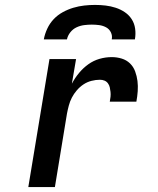

<svg xmlns="http://www.w3.org/2000/svg" viewBox="-20 -760 640 780"><path d="M95 0 181 -520H289L272 -420Q284 -443 301 -463.5Q318 -484 339 -499Q360 -514 384.5 -521Q409 -528 434 -528Q455 -528 474.5 -522Q494 -516 508 -502.5Q522 -489 529 -470Q536 -451 538.5 -431Q541 -411 539.5 -389.5Q538 -368 534 -347H426Q428 -357 429 -367Q430 -377 429 -386.5Q428 -396 426 -405Q424 -414 418.5 -421.5Q413 -429 404.5 -432.5Q396 -436 386 -436Q369 -436 351.5 -431.5Q334 -427 319 -417Q304 -407 292 -393Q280 -379 272 -363.5Q264 -348 259.5 -331Q255 -314 252 -298L203 0ZM158 -600Q162 -622 172 -643.5Q182 -665 198 -682Q214 -699 235 -710.5Q256 -722 278 -728.5Q300 -735 322 -737.5Q344 -740 366 -740Q388 -740 409 -737.5Q430 -735 450 -728.5Q470 -722 487 -710.5Q504 -699 515 -682Q526 -665 529 -643.5Q532 -622 528 -600H434Q437 -615 430.5 -628.5Q424 -642 411 -649Q398 -656 383 -658Q368 -660 353 -660Q338 -660 322 -658Q306 -656 291 -649Q276 -642 265.5 -628.5Q255 -615 252 -600Z"/></svg>

Font: Iosevka Semibold Extended
Style: Italic
Weight: 600
Width: 7
Italic angle: -9°
Monospace: yes
Designer: Belleve Invis
Foundry: Belleve Invis
Version: Version 32.5.0; ttfautohint (v1.8.4)